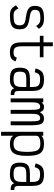

<svg xmlns="http://www.w3.org/2000/svg" viewBox="1289 -2129 1022 3640"><g transform="rotate(90 1800.0 -309.0)"><path d="M275 14Q225 14 190.2 3.5Q155.5 -7 129.8 -32.2Q104 -57.5 80.5 -100L139.5 -148.5Q157 -112.5 174 -92Q191 -71.5 215 -63.2Q239 -55 275 -55Q347.5 -55 387.8 -65.8Q428 -76.5 444.2 -102Q460.5 -127.5 460.5 -172Q460.5 -212.5 446.8 -235.2Q433 -258 399 -270Q365 -282 303.5 -289.5Q226.5 -299.5 179.8 -319.2Q133 -339 112.2 -372.5Q91.5 -406 91.5 -454.5Q91.5 -521 113.8 -559.8Q136 -598.5 187 -615.2Q238 -632 325 -632Q378 -632 413.8 -623Q449.5 -614 476.2 -592.8Q503 -571.5 526.5 -535L472 -482Q454 -514 435.2 -531.2Q416.5 -548.5 391 -555.8Q365.5 -563 325 -563Q263.5 -563 228.8 -553.2Q194 -543.5 180.2 -519.8Q166.5 -496 166.5 -454.5Q166.5 -414.5 197.5 -392.8Q228.5 -371 306.5 -360.5Q392.5 -349 442.5 -328.5Q492.5 -308 514 -271Q535.5 -234 535.5 -172Q535.5 -102.5 510.8 -62Q486 -21.5 429.2 -3.8Q372.5 14 275 14Z M965 14Q898 14 857.8 -9.2Q817.5 -32.5 800 -83.2Q782.5 -134 782.5 -215.5V-553.5H658.5V-622.5H782.5V-800H857.5V-622.5H1065.5V-553.5H857.5V-215.5Q857.5 -128 881 -91.5Q904.5 -55 965 -55Q1000.5 -55 1021 -60.5Q1041.5 -66 1053 -79.5Q1064.5 -93 1073 -117.5L1143.5 -93.5Q1130 -53 1109 -29.5Q1088 -6 1053.5 4Q1019 14 965 14Z M1484 14Q1401.5 14 1353.2 -3.8Q1305 -21.5 1284.2 -62.2Q1263.5 -103 1263.5 -172Q1263.5 -247 1284.2 -289.2Q1305 -331.5 1353.2 -348.5Q1401.5 -365.5 1484 -365.5H1629.5V-414Q1629.5 -469 1616.5 -500.2Q1603.5 -531.5 1572 -544.8Q1540.5 -558 1484 -558Q1441.5 -558 1416 -549.2Q1390.5 -540.5 1375.5 -518Q1360.5 -495.5 1349 -455.5L1277 -473.5Q1293.5 -531.5 1317.8 -566.2Q1342 -601 1382 -616.5Q1422 -632 1484 -632Q1567 -632 1615.2 -610.2Q1663.5 -588.5 1684 -540.5Q1704.5 -492.5 1704.5 -414V-162Q1704.5 -122.5 1711 -102.2Q1717.5 -82 1734.8 -75.2Q1752 -68.5 1782.5 -69.5V-0.5Q1726.5 1 1697.2 -13.5Q1668 -28 1655 -67.5Q1637 -37.5 1614.2 -19.2Q1591.5 -1 1560 6.5Q1528.5 14 1484 14ZM1484 -55Q1540.5 -55 1572 -70Q1603.5 -85 1616.5 -121.2Q1629.5 -157.5 1629.5 -221V-296.5H1484Q1427.5 -296.5 1395.8 -286.5Q1364 -276.5 1351.2 -249.8Q1338.5 -223 1338.5 -172Q1338.5 -127.5 1351.2 -102Q1364 -76.5 1395.8 -65.8Q1427.5 -55 1484 -55Z M1845 0V-618H1920V-584Q1941 -611 1960 -621.5Q1979 -632 2008.5 -632Q2049 -632 2070 -615.2Q2091 -598.5 2107 -554.5Q2133 -598.5 2158.5 -615.2Q2184 -632 2226 -632Q2275 -632 2303.2 -610.2Q2331.5 -588.5 2343.2 -536.5Q2355 -484.5 2355 -394.5V0H2280V-394.5Q2280 -457 2275 -493Q2270 -529 2258.2 -544.2Q2246.5 -559.5 2226 -559.5Q2192.5 -559.5 2173 -544.5Q2153.5 -529.5 2145.5 -494.2Q2137.5 -459 2137.5 -397.5V0H2062.5V-388.5Q2062.5 -453 2057.5 -490.5Q2052.5 -528 2040.8 -543.8Q2029 -559.5 2008.5 -559.5Q1975 -559.5 1955.5 -544.5Q1936 -529.5 1928 -494.2Q1920 -459 1920 -397.5V0Z M2478.5 182V-618H2553.5V-583.5Q2577.5 -610.5 2616.5 -621.2Q2655.5 -632 2707 -632Q2793 -632 2842.5 -601.2Q2892 -570.5 2913.2 -500.2Q2934.5 -430 2934.5 -310Q2934.5 -190 2913.2 -119Q2892 -48 2842.5 -17Q2793 14 2707 14Q2655 14 2615.8 -0.8Q2576.5 -15.5 2553.5 -50.5V182ZM2707 -55Q2765.5 -55 2798.8 -78.2Q2832 -101.5 2845.8 -157.5Q2859.5 -213.5 2859.5 -310Q2859.5 -406.5 2845.8 -461.8Q2832 -517 2798.8 -540Q2765.5 -563 2707 -563Q2662 -563 2627.2 -555.2Q2592.5 -547.5 2573 -530.8Q2553.5 -514 2553.5 -486.5V-213.5Q2553.5 -128.5 2593.8 -91.8Q2634 -55 2707 -55Z M3284 14Q3201.5 14 3153.2 -3.8Q3105 -21.5 3084.2 -62.2Q3063.5 -103 3063.5 -172Q3063.5 -247 3084.2 -289.2Q3105 -331.5 3153.2 -348.5Q3201.5 -365.5 3284 -365.5H3429.5V-414Q3429.5 -469 3416.5 -500.2Q3403.5 -531.5 3372 -544.8Q3340.5 -558 3284 -558Q3241.5 -558 3216 -549.2Q3190.5 -540.5 3175.5 -518Q3160.5 -495.5 3149 -455.5L3077 -473.5Q3093.5 -531.5 3117.8 -566.2Q3142 -601 3182 -616.5Q3222 -632 3284 -632Q3367 -632 3415.2 -610.2Q3463.5 -588.5 3484 -540.5Q3504.5 -492.5 3504.5 -414V-162Q3504.5 -122.5 3511 -102.2Q3517.5 -82 3534.8 -75.2Q3552 -68.5 3582.5 -69.5V-0.5Q3526.5 1 3497.2 -13.5Q3468 -28 3455 -67.5Q3437 -37.5 3414.2 -19.2Q3391.5 -1 3360 6.5Q3328.5 14 3284 14ZM3284 -55Q3340.5 -55 3372 -70Q3403.5 -85 3416.5 -121.2Q3429.5 -157.5 3429.5 -221V-296.5H3284Q3227.5 -296.5 3195.8 -286.5Q3164 -276.5 3151.2 -249.8Q3138.5 -223 3138.5 -172Q3138.5 -127.5 3151.2 -102Q3164 -76.5 3195.8 -65.8Q3227.5 -55 3284 -55Z"/></g></svg>

Font: Victor Mono Thin
Style: Regular
Weight: 100
Monospace: yes
Designer: Rune Bjørnerås
Version: Version 1.561;gftools[0.9.30]